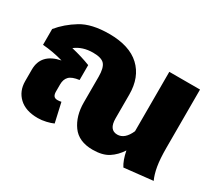

<svg xmlns="http://www.w3.org/2000/svg" viewBox="-113 -820 1210 1072"><g transform="rotate(30 492.0 -283.5)"><path d="M764 20Q742 -14 731 -71Q704 -29 666 -4.5Q628 20 565 20Q475 20 433 -38.5Q391 -97 391 -184V-350Q391 -406 372 -428.5Q353 -451 298 -451Q230 -451 184 -415Q255 -398 308 -377V-281Q262 -275 244 -256.5Q226 -238 226 -205V-159Q226 -141 233 -131.5Q240 -122 257 -122Q269 -122 281 -125L309 -1Q292 7 264.5 13.5Q237 20 211 20Q133 20 90.5 -20Q48 -60 48 -124V-198Q48 -301 166 -325Q100 -344 33 -349V-451Q78 -506 144.5 -546.5Q211 -587 324 -587Q454 -587 521.5 -524Q589 -461 589 -349V-196Q589 -122 642 -122Q690 -122 719 -188V-571H917V-196Q917 -124 925 -78Q933 -32 948 0Z"/></g></svg>

Font: FiraGO Heavy
Style: Regular
Weight: 900
Designer: bBox Type
Foundry: bBox Type GmbH
Version: Version 1.001